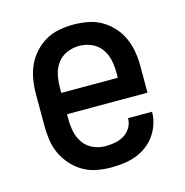

<svg xmlns="http://www.w3.org/2000/svg" viewBox="-85 -608 671 696"><g transform="rotate(-15 250.0 -260.0)"><path d="M250 8Q223 8 196 3Q169 -2 145.5 -15.5Q122 -29 103.5 -49.5Q85 -70 73.5 -94.5Q62 -119 58 -146Q54 -173 54 -200V-320Q54 -347 58.5 -374Q63 -401 74 -425.5Q85 -450 103.5 -470.5Q122 -491 145.5 -504.5Q169 -518 196 -523Q223 -528 250 -528Q277 -528 304 -523Q331 -518 354.5 -504.5Q378 -491 396.5 -470.5Q415 -450 426 -425.5Q437 -401 441.5 -374Q446 -347 446 -320V-220H144V-200Q144 -176 149 -153Q154 -130 168 -110.5Q182 -91 204 -81.5Q226 -72 250 -72Q268 -72 286 -75.5Q304 -79 319.5 -88.5Q335 -98 344.5 -114Q354 -130 354 -149H444Q444 -125 436.5 -102.5Q429 -80 415.5 -61Q402 -42 383 -28Q364 -14 342 -6Q320 2 296.5 5Q273 8 250 8ZM144 -300H356V-320Q356 -344 351 -367.5Q346 -391 332 -410Q318 -429 296 -438.5Q274 -448 250 -448Q226 -448 204 -438.5Q182 -429 168 -410Q154 -391 149 -367.5Q144 -344 144 -320Z"/></g></svg>

Font: Iosevka Medium
Style: Regular
Weight: 500
Monospace: yes
Designer: Belleve Invis
Foundry: Belleve Invis
Version: Version 32.5.0; ttfautohint (v1.8.4)